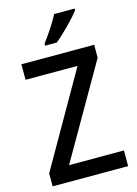

<svg xmlns="http://www.w3.org/2000/svg" viewBox="-138 -1015 778 1088"><g transform="rotate(-15 251.5 -470.5)"><path d="M412 -931V-941H292C269 -896 229 -836 196 -793V-781H264C310 -817 384 -893 412 -931ZM474 0V-92H152L466 -638V-714H39V-623H344L31 -76V0Z"/></g></svg>

Font: Noto Sans Devanagari UI SemiCondensed Medium
Style: Regular
Weight: 500
Width: 4
Designer: Jelle Bosma - Monotype Design Team
Foundry: Monotype Imaging Inc.
Version: Version 2.004